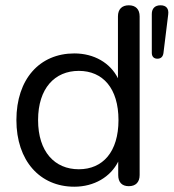

<svg xmlns="http://www.w3.org/2000/svg" viewBox="-20 -697 657 726"><path d="M261 9C336 9 398 -28 427 -86V-35C427 -8 441 7 467 7C493 7 508 -8 508 -35V-635C508 -662 493 -677 467 -677C441 -677 426 -662 426 -635V-401C397 -459 336 -495 261 -495C130 -495 42 -398 42 -243C42 -89 131 9 261 9ZM278 -57C187 -57 124 -123 124 -243C124 -363 187 -429 278 -429C369 -429 428 -363 428 -243C428 -123 369 -57 278 -57ZM575 -475C589 -475 596 -483 598 -496L616 -642C619 -664 609 -677 587 -677C566 -677 554 -665 554 -644V-497C554 -483 562 -475 575 -475Z"/></svg>

Font: SN Pro Book
Style: Regular
Weight: 350
Designer: Tobias Whetton
Foundry: Supernotes
Version: Version 1.003;Glyphs 3.3 (3324)